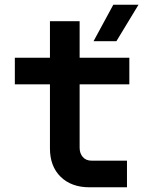

<svg xmlns="http://www.w3.org/2000/svg" viewBox="-20 -795 640 815"><path d="M377 -620 461 -775H568L474 -620ZM360 0Q283 0 237.5 -44.5Q192 -89 192 -165V-437H43V-550H192V-705H318V-550H529V-437H318V-168Q318 -144 331.5 -128.5Q345 -113 369 -113H519V0Z"/></svg>

Font: NKDuy Mono
Style: Bold
Weight: 700
Monospace: yes
Designer: NKDuy
Foundry: NKDuy
Version: Version 2.251; ttfautohint (v1.8.4.7-5d5b)